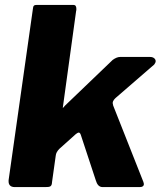

<svg xmlns="http://www.w3.org/2000/svg" viewBox="-20 -762 658 782"><path d="M564 -21 441 -332C440 -337 439 -341 439 -342C439 -353 449 -361 452 -364L608 -499C612 -504 614 -509 614 -513C614 -522 605 -530 592 -530H469C460 -530 450 -526 439 -518L245 -332C238 -325 237 -322 236 -322C236 -322 236 -322 236 -322V-325L290 -717C291 -719 291 -722 291 -726C291 -737 287 -742 279 -742H130C119 -742 115 -739 114 -726L15 -28C15 -26 15 -24 15 -23C15 -11 21 0 40 0H164C185 0 191 -2 192 -21L207 -128C208 -138 213 -147 222 -156L289 -216C294 -220 298 -222 301 -222C304 -222 307 -219 309 -213L370 -28C375 -11 383 0 398 0H549C560 0 566 -4 566 -13Z"/></svg>

Font: Libre Franklin ExtraBold
Style: Italic
Weight: 800
Italic angle: -8°
Designer: Pablo Impallari, Rodrigo Fuenzalida
Foundry: Impallari Type
Version: Version 1.002; ttfautohint (v1.5)